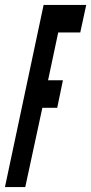

<svg xmlns="http://www.w3.org/2000/svg" viewBox="-44 -755 368 775"><path d="M304 -735H132L-24 0H58L127 -320H187L210 -431H150L191 -624H280Z"/></svg>

Font: League Gothic Condensed Italic
Style: Regular
Weight: 400
Width: 3
Designer: Tyler Finck
Foundry: The League of Moveable Type
Version: Version 1.001;PS 001.001;hotconv 1.0.56;makeotf.lib2.0.21325